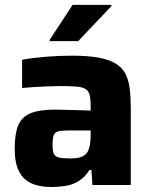

<svg xmlns="http://www.w3.org/2000/svg" viewBox="-20 -741 606 769"><path d="M185.8 8Q137.5 8 104.8 -7.2Q72 -22.3 55.4 -56.2Q38.8 -90 38.8 -145Q38.8 -203.2 52.3 -237.5Q65.9 -271.9 101 -286.9Q136.2 -302 200.4 -302Q209.5 -302 225.8 -301.5Q242.2 -301 263.1 -300.5Q284.1 -300 304.8 -299.5Q325.6 -299 343 -298V-316.7Q343 -345.8 338.6 -361.8Q334.3 -377.9 321.4 -385.3Q308.6 -392.6 283.7 -394.5Q258.8 -396.3 217.7 -396.3Q195.4 -396.3 167.7 -395Q139.9 -393.7 113.5 -392.2Q87.1 -390.6 68.6 -388.6V-501.7Q110 -509.3 161.7 -513.6Q213.3 -518 269.6 -518Q333.6 -518 376.4 -509.8Q419.2 -501.7 445 -485.3Q470.8 -469 483.2 -443.8Q495.6 -418.7 499.7 -384.9Q503.8 -351.2 503.8 -308.2V0H350.2L346.2 -60H337.9Q319.2 -29.8 294 -15Q268.8 -0.1 241 3.9Q213.1 8 185.8 8ZM261.9 -106.4Q280.1 -106.4 293.4 -108.9Q306.6 -111.5 316.4 -118Q326.2 -124.5 331.6 -134.4Q337.4 -145.4 340.2 -161.3Q343 -177.3 343 -199.3V-218.4H250.3Q224.7 -218.4 211.8 -214.5Q198.9 -210.7 194.7 -198.2Q190.5 -185.6 190.5 -160.1Q190.5 -138.2 195 -126.3Q199.6 -114.5 215.1 -110.4Q230.6 -106.4 261.9 -106.4ZM179 -576.3V-581.3L270.7 -721.5H426.2V-716.5L293.1 -576.3Z"/></svg>

Font: Saira Thin
Style: Regular
Weight: 100
Designer: Hector Gatti with collaboration of the Omnibus-Type team
Foundry: Omnibus-Type
Version: Version 1.101